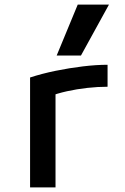

<svg xmlns="http://www.w3.org/2000/svg" viewBox="-20 -810 540 830"><path d="M110 -475Q162 -492 221 -504Q280 -516 338 -523Q396 -530 445 -530V-435Q403 -435 357.5 -430Q312 -425 269.5 -415.5Q227 -406 193 -393L220 -444V0H110ZM330 -570H225L316 -790H451Z"/></svg>

Font: M PLUS Code Latin Medium
Style: Regular
Weight: 500
Designer: Coji Morishita
Foundry: UNDERFOREST DESIGN
Version: Version 1.002; ttfautohint (v1.8.3)